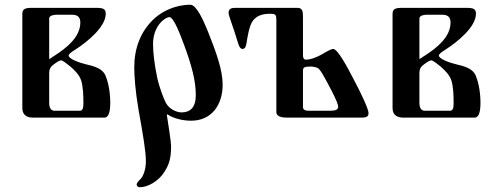

<svg xmlns="http://www.w3.org/2000/svg" viewBox="-20 -495 2085 808"><path d="M74 -40C74 -9 96 0 119 0H419C434 0 444 -16 444 -62C444 -117 432 -158 424 -177C417 -192 404 -211 347 -223C316 -230 269 -247 269 -261C269 -267 277 -274 298 -287C348 -319 425 -382 425 -437C425 -458 414 -462 383 -462H116C86 -462 74 -458 74 -436ZM187 -62V-188C187 -209 197 -218 213 -229C226 -238 233 -241 237 -241C244 -241 264 -225 275 -216C294 -200 314 -179 321 -158C330 -132 331 -92 331 -59C331 -37 326 -29 316 -29H209C193 -29 187 -44 187 -62ZM187 -248V-417C187 -431 209 -433 219 -433H284C311 -433 318 -418 318 -400C318 -338 258 -292 210 -261C205 -258 200 -255 189 -247Z M545 -211C545 -178 549 -114 563 -33C582 72 594 144 594 184C594 215 584 246 571 259C566 263 555 275 555 282C555 287 561 293 568 293C603 293 649 266 672 228C689 201 700 177 700 120C700 103 689 32 682 -12L684 -14C714 6 755 13 784 13C871 13 917 -54 917 -139C917 -199 891 -273 854 -365C836 -409 807 -475 781 -475C714 -475 662 -445 634 -421C569 -364 545 -288 545 -211ZM624 -309C624 -388 676 -423 693 -423C712 -423 742 -340 755 -305C787 -219 804 -154 804 -95C804 -42 780 -22 744 -22C726 -22 694 -33 678 -62C671 -75 650 -127 641 -171C630 -223 624 -276 624 -309Z M942 -441C942 -434 946 -424 948 -417C959 -386 977 -331 983 -310C988 -294 994 -289 1001 -289C1008 -289 1014 -294 1017 -311C1021 -338 1029 -384 1041 -403C1057 -428 1082 -437 1116 -437C1141 -437 1143 -433 1143 -409V-23C1143 -4 1167 0 1187 0H1494C1515 0 1531 0 1531 -19C1531 -36 1498 -106 1470 -158C1440 -216 1401 -289 1382 -289C1373 -289 1349 -275 1336 -267C1315 -255 1289 -244 1267 -244C1257 -244 1255 -254 1255 -264V-421C1255 -446 1254 -462 1231 -462H973C958 -462 942 -461 942 -441ZM1255 -44V-197C1255 -211 1260 -215 1288 -215C1297 -215 1310 -212 1315 -210C1326 -206 1342 -178 1376 -112C1395 -75 1403 -56 1403 -45C1403 -33 1391 -29 1369 -29H1279C1265 -29 1255 -33 1255 -44Z M1632 -40C1632 -9 1654 0 1677 0H1977C1992 0 2002 -16 2002 -62C2002 -117 1990 -158 1982 -177C1975 -192 1962 -211 1905 -223C1874 -230 1827 -247 1827 -261C1827 -267 1835 -274 1856 -287C1906 -319 1983 -382 1983 -437C1983 -458 1972 -462 1941 -462H1674C1644 -462 1632 -458 1632 -436ZM1745 -62V-188C1745 -209 1755 -218 1771 -229C1784 -238 1791 -241 1795 -241C1802 -241 1822 -225 1833 -216C1852 -200 1872 -179 1879 -158C1888 -132 1889 -92 1889 -59C1889 -37 1884 -29 1874 -29H1767C1751 -29 1745 -44 1745 -62ZM1745 -248V-417C1745 -431 1767 -433 1777 -433H1842C1869 -433 1876 -418 1876 -400C1876 -338 1816 -292 1768 -261C1763 -258 1758 -255 1747 -247Z"/></svg>

Font: Monomakh Unicode
Style: Regular
Weight: 400
Version: Version 1.2